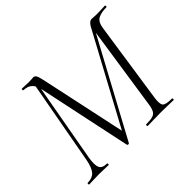

<svg xmlns="http://www.w3.org/2000/svg" viewBox="-137 -833 1040 1040"><g transform="rotate(-45 383.0 -312.5)"><path d="M467 0Q464 0 464 -6Q464 -12 467 -12Q500 -12 517 -17Q534 -22 542 -37Q550 -52 554 -81L630 -589L656 -613L329 -7Q327 -3 321.5 -3.5Q316 -4 315 -8L202 -542Q196 -574 183 -589Q170 -604 155 -608.5Q140 -613 127 -613Q125 -613 125 -619Q125 -625 127 -625Q140 -625 155 -624Q170 -623 180 -623Q192 -623 200.5 -624Q209 -625 214 -625Q225 -625 231 -615Q237 -605 244 -573L351 -74L325 -35L630 -600Q645 -625 661 -625Q666 -625 677 -624Q688 -623 698 -623Q720 -623 734.5 -624Q749 -625 764 -625Q766 -625 766 -619Q766 -613 764 -613Q723 -613 699.5 -600.5Q676 -588 670 -546L601 -81Q595 -38 606 -25Q617 -12 665 -12Q668 -12 668 -6Q668 0 665 0Q646 0 620.5 -1Q595 -2 566 -2Q537 -2 512 -1Q487 0 467 0ZM19 0Q16 0 16 -6Q16 -12 19 -12Q55 -12 73.5 -32.5Q92 -53 102 -104L193 -602L209 -600L120 -104Q112 -53 121.5 -32.5Q131 -12 167 -12Q170 -12 170 -6Q170 0 167 0Q151 0 134 -1Q117 -2 94 -2Q74 -2 55 -1Q36 0 19 0Z"/></g></svg>

Font: Cormorant Garamond Light Light
Style: Italic
Weight: 300
Italic angle: -10°
Version: Version 4.001